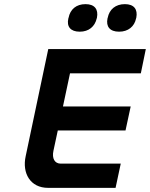

<svg xmlns="http://www.w3.org/2000/svg" viewBox="-20 -907 724 927"><path d="M213 -670 104 -153C86 -71 126 0 212 0H538L563 -117H273C244 -117 230 -142 238 -179L259 -277H586L611 -393H284L318 -553H660L684 -670ZM310 -818C301 -779 320 -754 365 -754C409 -754 438 -779 447 -818L448 -821C456 -862 437 -887 393 -887C348 -887 319 -862 311 -821ZM499 -818C491 -779 510 -754 555 -754C599 -754 629 -779 637 -818L638 -821C646 -862 627 -887 583 -887C538 -887 508 -862 500 -821Z"/></svg>

Font: LT Wave Mono Bold
Style: Italic
Weight: 700
Designer: Daniel Lyons
Version: Version 2.5 (Glyphs App)